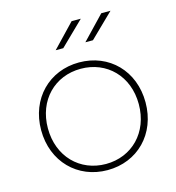

<svg xmlns="http://www.w3.org/2000/svg" viewBox="-108 -812 829 906"><g transform="rotate(-15 307.0 -358.5)"><path d="M216 -607H253L369 -720H324ZM361 -607H398L514 -720H469ZM307 3C454 3 562 -106 562 -260C562 -414 454 -523 307 -523C161 -523 52 -414 52 -260C52 -106 161 3 307 3ZM307 -27C180 -27 85 -122 85 -260C85 -398 180 -492 307 -492C434 -492 529 -398 529 -260C529 -122 434 -27 307 -27Z"/></g></svg>

Font: Talent ExtraLight
Style: Regular
Weight: 200
Designer: Mike Powis
Version: Version 1.001;hotconv 1.0.109;makeotfexe 2.5.65596